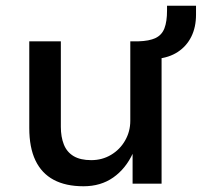

<svg xmlns="http://www.w3.org/2000/svg" viewBox="-20 -640 703 669"><path d="M271 9Q209 9 167 -13.5Q125 -36 103.5 -81Q82 -126 82 -194V-496H192V-198Q192 -163 202.5 -136.5Q213 -110 236.5 -96Q260 -82 298 -82Q336 -82 367 -100.5Q398 -119 416 -150.5Q434 -182 434 -219V-496H543V0H442V-106H443Q418 -52 374.5 -21.5Q331 9 271 9ZM526 -435 462 -476V-496Q500 -497 522 -507.5Q544 -518 553 -541.5Q562 -565 562 -603V-620H663V-589Q663 -545 646.5 -512Q630 -479 599.5 -459Q569 -439 526 -435Z"/></svg>

Font: Nunito Sans 8pt SemiBold
Style: Regular
Weight: 600
Version: Version 3.101;gftools[0.9.27]